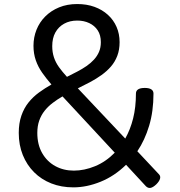

<svg xmlns="http://www.w3.org/2000/svg" viewBox="-20 -910 893 952"><path d="M344 19Q284 19 234.5 -0.5Q185 -20 149 -56Q113 -92 93 -141.5Q73 -191 73 -251Q73 -299 86 -336.5Q99 -374 121.5 -402Q144 -430 173.5 -451.5Q203 -473 235 -491Q210 -520 189.5 -549Q169 -578 157.5 -611Q146 -644 146 -683Q146 -725 161 -762.5Q176 -800 204.5 -828.5Q233 -857 273 -873.5Q313 -890 363 -890Q410 -890 448.5 -876Q487 -862 515 -836.5Q543 -811 558 -776.5Q573 -742 573 -701Q573 -663 561.5 -633Q550 -603 530 -580Q510 -557 483.5 -538Q457 -519 427 -503Q397 -487 366 -472L601 -223Q626 -267 640 -322.5Q654 -378 654 -446Q654 -460 665 -467Q676 -474 698 -474Q719 -474 730 -467Q741 -460 741 -446Q741 -358 719.5 -286.5Q698 -215 661 -160L768 -46Q777 -37 773.5 -24Q770 -11 755 4Q739 19 727 21.5Q715 24 704 14L605 -93Q548 -37 479 -9Q410 19 344 19ZM346 -64Q398 -64 451.5 -86Q505 -108 549 -153L290 -432Q264 -417 241 -399.5Q218 -382 201 -360.5Q184 -339 174.5 -312Q165 -285 165 -251Q165 -193 189 -151Q213 -109 254 -86.5Q295 -64 346 -64ZM312 -529Q338 -542 363 -555Q388 -568 409 -582.5Q430 -597 446 -614.5Q462 -632 471 -653Q480 -674 480 -701Q480 -736 464.5 -759.5Q449 -783 422.5 -795.5Q396 -808 363 -808Q326 -808 298 -792.5Q270 -777 254.5 -749Q239 -721 239 -681Q239 -651 247.5 -625.5Q256 -600 272.5 -577Q289 -554 312 -529Z"/></svg>

Font: Playwrite GB J
Style: Regular
Weight: 400
Designer: Veronika Burian, José Scaglione
Foundry: TypeTogether
Version: Version 1.002